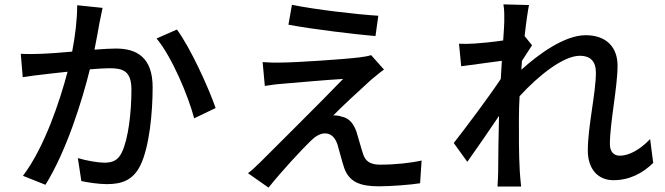

<svg xmlns="http://www.w3.org/2000/svg" viewBox="-20 -816 3040 878"><path d="M333 -792C333 -727 324 -653 310 -580C255 -575 202 -571 170 -570C136 -569 108 -568 75 -570L84 -463C112 -468 156 -473 182 -476C204 -479 244 -483 289 -488C254 -355 184 -143 85 -12L188 29C285 -128 355 -354 391 -499C428 -502 461 -504 481 -504C543 -504 581 -491 581 -406C581 -303 567 -180 537 -119C519 -81 492 -72 457 -72C430 -72 376 -81 336 -93L352 12C385 19 432 26 469 26C539 26 589 7 622 -60C663 -144 678 -300 678 -417C678 -554 605 -594 510 -594C487 -594 452 -592 412 -589C421 -634 430 -682 435 -712C439 -733 445 -758 449 -780ZM696 -640C766 -556 840 -380 868 -275L966 -322C934 -415 850 -599 789 -681Z M1315 -794 1299 -703C1419 -681 1596 -660 1697 -651L1710 -744C1612 -750 1423 -772 1315 -794ZM1736 -498 1677 -564C1667 -560 1644 -556 1627 -554C1549 -544 1323 -530 1270 -530C1237 -529 1204 -530 1181 -532L1191 -423C1212 -426 1240 -431 1272 -433C1332 -438 1476 -451 1549 -455C1456 -358 1216 -120 1171 -75C1149 -53 1129 -35 1114 -24L1208 42C1270 -36 1362 -134 1398 -169C1421 -192 1443 -206 1466 -206C1491 -206 1511 -191 1523 -156C1531 -130 1544 -77 1554 -48C1577 17 1628 36 1713 36C1764 36 1860 29 1901 22L1908 -82C1860 -71 1788 -63 1718 -63C1673 -63 1650 -79 1640 -113C1630 -142 1619 -186 1610 -214C1596 -253 1575 -277 1541 -283C1532 -287 1513 -289 1504 -288C1535 -321 1637 -415 1677 -451C1692 -463 1715 -483 1736 -498Z M2953 -180C2908 -133 2858 -104 2814 -104C2784 -104 2769 -126 2769 -156C2769 -257 2804 -416 2804 -516C2804 -597 2756 -655 2658 -655C2561 -655 2441 -567 2364 -497C2365 -511 2366 -525 2367 -538C2383 -563 2401 -591 2413 -609L2379 -651C2386 -715 2394 -768 2399 -793L2282 -796C2287 -769 2286 -742 2286 -717C2286 -706 2284 -674 2281 -631C2234 -624 2184 -619 2153 -617C2124 -615 2104 -615 2079 -616L2089 -513C2148 -521 2229 -532 2275 -538C2273 -511 2272 -482 2270 -455C2217 -375 2110 -232 2055 -162L2117 -76C2158 -133 2216 -218 2262 -286C2259 -177 2259 -121 2258 -29C2258 -13 2256 20 2255 37H2363C2361 17 2358 -13 2357 -31C2352 -121 2353 -191 2353 -276C2353 -307 2354 -341 2356 -376C2441 -469 2555 -561 2632 -561C2678 -561 2705 -537 2705 -484C2705 -391 2668 -237 2668 -128C2668 -41 2716 8 2785 8C2858 8 2918 -23 2967 -71Z"/></svg>

Font: Noto Sans T Chinese Medium
Style: Regular
Weight: 500
Designer: Ryoko NISHIZUKA (kana & ideographs); Paul D. Hunt (Latin, Greek & Cyrillic); Wenlong ZHANG (bopomofo); Sandoll Communica
Foundry: Adobe Systems Incorporated
Version: Version 1.000;PS 1;hotconv 1.0.78;makeotf.lib2.5.61930